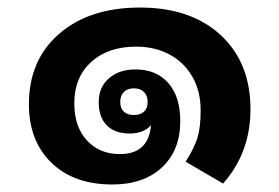

<svg xmlns="http://www.w3.org/2000/svg" viewBox="-20 -474 736 506"><path d="M296.9 -205.1Q296.9 -188.5 306.4 -179.7Q315.9 -170.9 333 -170.9Q349.6 -170.9 359.4 -179.7Q369.1 -188.5 369.1 -205.1Q369.1 -222.2 359.4 -231.7Q349.6 -241.2 333 -241.2Q315.9 -241.2 306.4 -231.7Q296.9 -222.2 296.9 -205.1ZM640.1 -186Q640.1 -71.8 567.9 9.8L469.2 -47.9Q493.2 -85.4 501 -112.8Q508.8 -140.1 508.8 -183.1Q508.8 -234.4 486.6 -272.5Q464.4 -310.5 426 -330.8Q387.7 -351.1 338.9 -351.1Q264.6 -351.1 220.2 -310.5Q175.8 -270 175.8 -202.1Q175.8 -140.1 209 -104Q242.2 -67.9 295.9 -67.9Q371.6 -67.9 377.9 -144Q358.4 -122.1 321.8 -122.1Q282.7 -122.1 261.5 -143.6Q240.2 -165 240.2 -205.1Q240.2 -244.1 267.1 -267.6Q293.9 -291 336.9 -291Q392.1 -291 423.6 -255.1Q455.1 -219.2 455.1 -154.8Q455.1 -77.6 406.7 -32.7Q358.4 12.2 275.9 12.2Q174.3 12.2 115.2 -45.4Q56.2 -103 56.2 -199.2Q56.2 -315.9 136 -385Q215.8 -454.1 349.1 -454.1Q482.9 -454.1 561.5 -381.6Q640.1 -309.1 640.1 -186Z"/></svg>

Font: Droid Sans Thai
Style: Bold
Weight: 700
Designer: Steve Matteson
Foundry: Ascender Corporation
Version: Version 1.00